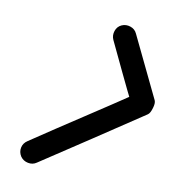

<svg xmlns="http://www.w3.org/2000/svg" viewBox="-55 -411 450 491"><g transform="rotate(10 170.5 -165.5)"><path d="M263 -344Q282 -304 301.5 -264Q321 -224 340 -184Q343 -177 339 -164Q335 -150 329 -146Q265 -103 200.5 -60.5Q136 -18 71 25Q61 32 48.5 29.5Q36 27 29 17Q22 6 24.5 -6Q27 -18 38 -25Q102 -68 167 -110.5Q232 -153 296 -196Q299 -198 298.5 -191Q298 -184 296 -176Q293 -167 290 -161Q287 -155 286 -158Q266 -198 247 -238Q228 -278 209 -318Q204 -329 208 -341Q212 -353 223 -358Q234 -363 246 -359Q258 -355 263 -344Z"/></g></svg>

Font: FRB American Cursive Guidelines Arrows
Style: Bold Italic
Weight: 700
Italic angle: -25°
Version: Version 2.0;Modular Font Editor K font №1